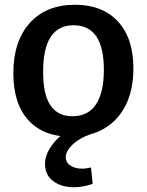

<svg xmlns="http://www.w3.org/2000/svg" viewBox="-20 -563 616 806"><path d="M295 -543Q410 -543 475 -473Q540 -403 540 -276Q540 -187 508.5 -123Q477 -59 418.5 -24Q360 11 278 11Q163 11 99.5 -58Q36 -127 36 -256Q36 -389 104.5 -466Q173 -543 295 -543ZM289 -457Q161 -457 161 -262Q161 -166 192 -120.5Q223 -75 284 -75Q350 -75 383 -125Q416 -175 416 -270Q416 -457 289 -457ZM291 223Q237 223 203 197Q169 171 169 125Q169 77 213.5 27.5Q258 -22 348 -49L361 0Q311 18 283.5 45Q256 72 256 97Q256 119 275.5 132Q295 145 325 145Q334 145 343.5 143.5Q353 142 362 140L369 209Q328 223 291 223Z"/></svg>

Font: Bitter SemiBold
Style: Regular
Weight: 600
Designer: Sol Matas, and Bitter project Authors
Foundry: Sol Matas
Version: Version 2.001